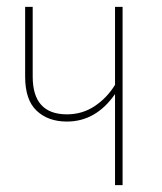

<svg xmlns="http://www.w3.org/2000/svg" viewBox="-20 -539 472 559"><path d="M314.9 -519H336.9V0H314.9V-265.1Q259.3 -185.1 174.8 -185.1Q120.1 -185.1 86.7 -216.6Q53.2 -248 53.2 -315.9V-519H75.2V-315.9Q75.2 -206.1 174.8 -206.1Q219.7 -206.1 255.6 -230Q291.5 -253.9 314.9 -292Z"/></svg>

Font: Fira Sans Compressed Thin
Style: Regular
Weight: 100
Width: 1
Designer: Carrois Corporate & Edenspiekermann AG
Foundry: Carrois Corporate GbR & Edenspiekermann AG
Version: Version 4.203;PS 004.203;hotconv 1.0.88;makeotf.lib2.5.64775